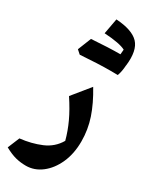

<svg xmlns="http://www.w3.org/2000/svg" viewBox="-267 -856 963 1200"><g transform="rotate(30 214.0 -256.5)"><path d="M380.4 -23.9Q380.4 64.9 349.4 133.8Q318.4 202.6 267.1 241.9Q215.8 281.2 154.8 281.2Q116.2 281.2 80.8 272.2Q45.4 263.2 0 238.3L35.2 153.3Q116.7 144.5 185.5 115.5Q254.4 86.4 291 23.4Q274.9 -37.6 246.6 -98.9Q218.3 -160.2 171.4 -231L273.4 -356.4Q327.1 -267.6 353.8 -188Q380.4 -108.4 380.4 -23.9ZM369.6 -497.1 315.4 -497.6Q230 -497.6 100.1 -488.3Q87.9 -498.5 73.2 -512.2Q91.8 -560.1 111.8 -608.9Q238.3 -617.7 315.9 -617.7H319.3Q321.3 -633.8 322.3 -652.8Q281.2 -675.3 168 -682.1Q184.1 -772.5 188.5 -793.9Q305.7 -786.6 352.1 -737.8Q398.4 -689 384.8 -575.2H384.3Q381.8 -529.8 369.6 -497.1Z"/></g></svg>

Font: Pinar-FD SemiBold
Style: Regular
Weight: 600
Designer: Amin Abedi
Version: Version 2.000